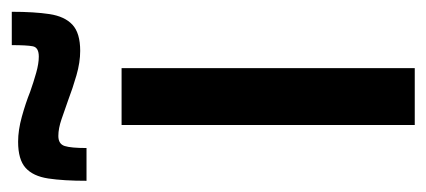

<svg xmlns="http://www.w3.org/2000/svg" viewBox="-266 -518 741 334"><g transform="rotate(-90 105.0 -350.5)"><path d="M55 0V-510H154V0ZM-42 -571Q-42 -611 -38 -637.5Q-34 -664 -19.5 -677Q-5 -690 26 -690Q46 -690 69.5 -683.5Q93 -677 113 -669Q130 -663 146 -658.5Q162 -654 174 -654Q190 -654 192 -664.5Q194 -675 194 -701H252Q252 -662 248 -635.5Q244 -609 229.5 -595.5Q215 -582 184 -582Q164 -582 141.5 -588.5Q119 -595 98 -603Q81 -609 65 -614.5Q49 -620 36 -620Q22 -620 18.5 -609Q15 -598 15 -571Z"/></g></svg>

Font: Saira Condensed SemiBold
Style: Regular
Weight: 600
Width: 3
Designer: Hector Gatti with collaboration of the Omnibus-Type team
Foundry: Omnibus-Type
Version: Version 1.100